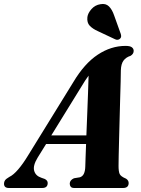

<svg xmlns="http://www.w3.org/2000/svg" viewBox="-65 -938 706 958"><path d="M122.5 -151Q98.5 -111.5 105.5 -86Q112.5 -60.5 141.5 -51L158.5 -45Q173 -37.5 173 -25Q173 0 145.5 0H-20.5Q-45 0 -45 -21.5Q-45 -31 -39.8 -38.5Q-34.5 -46 -18 -55.5Q2 -65 26 -93Q50 -121 74.5 -161.5L301 -528.5Q356.5 -621.5 422.8 -665.2Q489 -709 561.5 -709Q584 -709 593 -702Q602 -695 602 -684Q602 -669 586.5 -659.5Q564 -652.5 551.5 -636Q539 -619.5 538 -587Q538 -568 537 -529.8Q536 -491.5 534.5 -442.8Q533 -394 531.8 -342.2Q530.5 -290.5 529.2 -243Q528 -195.5 527.2 -160.2Q526.5 -125 526.5 -110Q526.5 -82.5 532 -70Q537.5 -57.5 564 -46.5Q577 -38 577 -24.5Q576.5 0 549 0H305.5Q293 0 288 -6.2Q283 -12.5 283 -21.5Q283 -39 304 -48.5L334 -53.5Q347.5 -58 353.8 -71.8Q360 -85.5 360.5 -106Q361 -122.5 362 -152.2Q363 -182 364.5 -219.5H165ZM338.5 -501.5 191 -262.5H366Q368 -313.5 370.2 -368.2Q372.5 -423 374.2 -473.2Q376 -523.5 377 -560.5Q369.5 -550.5 360 -536.2Q350.5 -522 338.5 -501.5ZM504.5 -861 537.5 -769Q539.5 -762.5 539.5 -756.5Q539.5 -750.5 534 -745Q529 -740 522 -739.5Q515 -739 509.5 -742L423.5 -782.5Q397.5 -794 382.8 -809.5Q368 -825 371 -852.5Q373.5 -872.5 391.5 -892.8Q409.5 -913 436 -917Q462.5 -922 478.5 -906.2Q494.5 -890.5 504.5 -861Z"/></svg>

Font: Fraunces 144pt S050
Style: Bold Italic
Weight: 700
Italic angle: -16°
Version: Version 1.000; ttfautohint (v1.8.3)